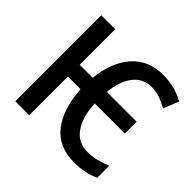

<svg xmlns="http://www.w3.org/2000/svg" viewBox="-174 -921 1127 1127"><g transform="rotate(45 390.0 -357.0)"><path d="M297 -321H192V0H76V-714H192V-419H300Q315 -561 387 -642.5Q459 -724 583 -724Q679 -724 757 -679L719 -584Q683 -604 651 -615Q619 -626 584 -626Q512 -626 469.5 -570.5Q427 -515 417 -419H665V-321H415Q420 -214 463.5 -151.5Q507 -89 586 -89Q623 -89 658 -97.5Q693 -106 734 -123V-23Q665 10 573 10Q444 10 375 -78.5Q306 -167 297 -321Z"/></g></svg>

Font: Noto Sans Display Medium Narrow
Style: Regular
Weight: 500
Width: 4
Designer: Monotype Design team
Foundry: Monotype Imaging Inc.
Version: Version 1.000